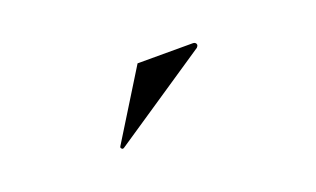

<svg xmlns="http://www.w3.org/2000/svg" viewBox="-35 -1081 669 406"><g transform="rotate(-20 300.0 -878.5)"><path d="M194 -800C192 -799 192 -799 191 -799C189 -799 187 -802 187 -803C187 -804 187 -804 188 -806L282 -958H407C411 -958 414 -955 414 -952C414 -950 413 -948 411 -946Z"/></g></svg>

Font: Shippori Mincho OTF SemiBold
Style: Regular
Weight: 600
Designer: FONTDASU
Foundry: FONTDASU / Google Inc. / but / Adobe
Version: Version 3.300;hotconv 1.0.109;makeotfexe 2.5.65596